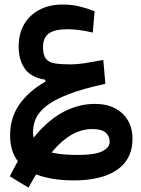

<svg xmlns="http://www.w3.org/2000/svg" viewBox="-20 -489 626 854"><path d="M106.4 345.7 23.9 295.4Q78.6 183.1 139.2 111.8Q199.7 40.5 265.9 6.8Q332 -26.9 402.3 -26.9Q479 -26.9 524.2 15.6Q569.3 58.1 569.3 127.9Q569.3 189.5 538.1 230.7Q506.8 272 448.2 292.7Q389.6 313.5 306.6 313.5Q226.1 313.5 162.6 294.2Q99.1 274.9 62 231Q24.9 187 24.9 112.3Q24.9 26.9 75 -36.4Q125 -99.6 206.5 -138.2L208 -115.7L181.6 -120.1V-134.3Q118.2 -144.5 90.6 -183.1Q63 -221.7 63 -282.2Q63 -338.4 86.9 -380.1Q110.8 -421.9 155 -445.3Q199.2 -468.8 258.3 -468.8Q299.8 -468.8 333.5 -460.4Q367.2 -452.1 400.9 -439L392.6 -344.2Q362.8 -351.1 335.7 -355Q308.6 -358.9 279.8 -358.9Q224.1 -358.9 197.8 -340.6Q171.4 -322.3 171.4 -278.8Q171.4 -244.1 184.1 -227.8Q196.8 -211.4 224.1 -207Q251.5 -202.6 294.9 -202.6Q321.8 -202.6 354 -207.5Q386.2 -212.4 439.5 -222.2L448.7 -116.2Q346.7 -94.2 283.2 -69.3Q219.7 -44.4 185.8 -17.3Q151.9 9.8 139.4 38.3Q127 66.9 127 96.2Q127 136.2 149.4 158.9Q171.9 181.6 216.3 190.9Q260.7 200.2 326.2 200.2Q402.3 200.2 435.1 183.8Q467.8 167.5 467.8 141.1Q467.8 116.7 450 100.8Q432.1 85 391.1 85Q339.8 85 293.2 113.5Q246.6 142.1 200.9 199.7Q155.3 257.3 106.4 345.7Z"/></svg>

Font: Cascadia Mono Medium
Style: Regular
Weight: 500
Monospace: yes
Designer: Aaron Bell
Foundry: Saja Typeworks
Version: Version 2407.024